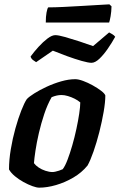

<svg xmlns="http://www.w3.org/2000/svg" viewBox="-20 -865 551 885"><path d="M160.5 0Q149 0 129.5 -7Q110 -14 88.2 -26Q66.5 -38 48.5 -53Q30.5 -68 21.5 -84Q21.5 -128 29.8 -177.2Q38 -226.5 51 -273Q64 -319.5 78 -355.2Q92 -391 103.5 -408Q113.5 -419 138 -434.5Q162.5 -450 194.8 -465Q227 -480 261.8 -490Q296.5 -500 327 -500Q341.5 -500 363.2 -492Q385 -484 407.5 -471.5Q430 -459 446.2 -446.5Q462.5 -434 465.5 -425Q465.5 -394.5 457.8 -349.5Q450 -304.5 437.8 -256.2Q425.5 -208 411 -166.5Q396.5 -125 383.5 -102Q356.5 -69 318 -46.5Q279.5 -24 238.2 -12Q197 0 160.5 0ZM222 -72Q227.5 -72 235.5 -73.8Q243.5 -75.5 252.5 -78.5Q261.5 -81.5 269 -85Q280 -99 291.2 -128.5Q302.5 -158 313.2 -195.2Q324 -232.5 332.2 -271Q340.5 -309.5 345.2 -341.8Q350 -374 350 -393Q339 -402.5 324 -410Q309 -417.5 293.2 -422.2Q277.5 -427 263.5 -427Q252 -427 241 -424.5Q230 -422 218 -417Q198.5 -383 184 -339.5Q169.5 -296 159.2 -251.8Q149 -207.5 143.5 -170.8Q138 -134 136.5 -113Q144 -102.5 158 -93Q172 -83.5 189.5 -77.8Q207 -72 222 -72ZM401.5 -575.5Q387.5 -575.5 356.5 -584.2Q325.5 -593 289.2 -606.2Q253 -619.5 223.5 -631.5L146.5 -578.5Q141 -582 132.5 -588Q124 -594 121 -604.5Q137.5 -627 158 -649.5Q178.5 -672 199 -687.5Q219.5 -703 235 -703Q249.5 -703 279.5 -694.5Q309.5 -686 345 -674.5Q380.5 -663 409 -652.5L483 -715.5Q489.5 -712 497.8 -707.2Q506 -702.5 511 -695.5Q496.5 -669 477.2 -641Q458 -613 438.2 -594.2Q418.5 -575.5 401.5 -575.5ZM191 -761Q191 -789 194.5 -807.3Q198 -825.5 202 -831Q232.1 -831 272.7 -833Q313.3 -835 355.4 -837.5Q397.5 -840 431.8 -842Q466.1 -844 484.1 -845L494 -836Q493.5 -811.5 489.8 -790.2Q486 -769 483 -761Z"/></svg>

Font: Texturina Medium
Style: Italic
Weight: 500
Italic angle: -11°
Designer: Guillermo Torres Carreño
Foundry: Omnibus-Type
Version: Version 1.002